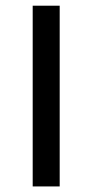

<svg xmlns="http://www.w3.org/2000/svg" viewBox="-20 -670 332 690"><path d="M97.5 0V-649.5H194.5V0Z"/></svg>

Font: Betinya Sans Medium
Style: Regular
Weight: 500
Designer: Jonathan Pinhorn
Version: Version 2.001;December 9, 2019;FontCreator 12.0.0.2547 64-bi